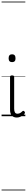

<svg xmlns="http://www.w3.org/2000/svg" viewBox="-20 -1468 340 2426"><path d="M192 17Q151 17 129 -8Q107 -33 107 -82V-496Q107 -506 113 -510.5Q119 -515 132 -515Q146 -515 152.5 -510.5Q159 -506 159 -496V-94Q159 -63 169 -47Q179 -31 202 -31Q213 -31 223 -34.5Q233 -38 243 -45Q253 -52 263 -62Q268 -68 275 -67.5Q282 -67 288 -60Q294 -54 295 -47.5Q296 -41 292 -34Q281 -19 264.5 -7.5Q248 4 229.5 10.5Q211 17 192 17ZM133 -683Q111 -683 100 -695Q89 -707 89 -732Q89 -757 100 -769.5Q111 -782 133 -782Q154 -782 165 -769.5Q176 -757 176 -732Q177 -707 165.5 -695Q154 -683 133 -683ZM0 928H300V938H0ZM0 -20H300V0H0ZM0 -505H300V-500H0ZM0 -1448H300V-1438H0Z"/></svg>

Font: Playwrite ID Guides
Style: Regular
Weight: 400
Designer: Veronika Burian, José Scaglione
Foundry: TypeTogether
Version: Version 1.003